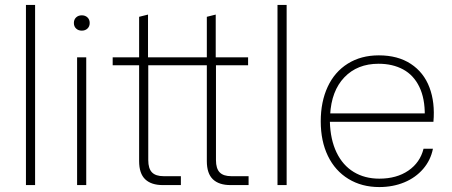

<svg xmlns="http://www.w3.org/2000/svg" viewBox="-20 -749 1830 777"><path d="M85 -729H122V0H85Z M292 -517H329V0H292ZM279 -656Q279 -670 288 -678.5Q297 -687 311 -687Q325 -687 334 -678.5Q343 -670 343 -656Q343 -642 334 -633.5Q325 -625 311 -625Q297 -625 288 -633.5Q279 -642 279 -656Z M543 -97V-485H436V-517H543V-681L579 -690V-517H817V-681L853 -690V-517H984V-485H854V-101Q854 -67 869 -51.5Q884 -36 916 -36H986V0H913Q866 0 841.5 -23.5Q817 -47 817 -97V-485H580V-101Q580 -67 595 -51.5Q610 -36 642 -36H712V0H639Q592 0 567.5 -23.5Q543 -47 543 -97Z M1103 -729H1140V0H1103Z M1278 -258Q1278 -337 1306 -397.5Q1334 -458 1387.5 -491.5Q1441 -525 1513 -525Q1590 -525 1642.5 -490.5Q1695 -456 1718 -395Q1741 -334 1734 -256H1315Q1317 -184 1342 -132Q1367 -80 1411.5 -53Q1456 -26 1515 -26Q1585 -26 1632.5 -58.5Q1680 -91 1694 -147H1732Q1723 -101 1692.5 -65.5Q1662 -30 1616 -11Q1570 8 1515 8Q1444 8 1390 -25Q1336 -58 1307 -118Q1278 -178 1278 -258ZM1311 -290H1704L1699 -281Q1700 -350 1677 -397.5Q1654 -445 1611.5 -468Q1569 -491 1512 -491Q1426 -491 1373.5 -436Q1321 -381 1316 -284Z"/></svg>

Font: Mona Sans VF XLt
Style: Regular
Weight: 200
Designer: Deni Anggara
Foundry: GitHub
Version: Version 2.000;Glyphs 3.2.3 (3260)